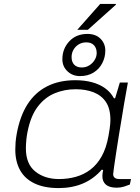

<svg xmlns="http://www.w3.org/2000/svg" viewBox="-20 -947 716 979"><path d="M279 12Q206 12 156.5 -11.5Q107 -35 82.5 -79Q58 -123 58 -184Q58 -202 59.5 -221.5Q61 -241 65 -263Q81 -353 119.5 -414Q158 -475 219.5 -506.5Q281 -538 364 -538Q412 -538 450 -527.5Q488 -517 516 -497Q544 -477 561 -446H567L591 -526H632L613 -419Q609 -394 602 -352Q595 -310 587 -262Q579 -214 572.5 -170Q566 -126 561.5 -95.5Q557 -65 557 -59Q557 -47 565 -40.5Q573 -34 590 -34H648L642 -6Q630 -1 612.5 4.5Q595 10 575 10Q538 10 520 -5.5Q502 -21 502 -49Q502 -56 503 -64Q504 -72 506 -80L499 -82Q457 -34 402 -11Q347 12 279 12ZM281 -34Q326 -34 367 -45.5Q408 -57 441.5 -82.5Q475 -108 498.5 -150Q522 -192 533 -253Q537 -275 539 -289.5Q541 -304 542 -315Q543 -326 543 -335Q543 -393 520 -427Q497 -461 457 -476.5Q417 -492 366 -492Q308 -492 258 -471Q208 -450 172 -402.5Q136 -355 120 -273Q116 -252 114.5 -236.5Q113 -221 112.5 -210.5Q112 -200 112 -190Q112 -111 160 -72.5Q208 -34 281 -34ZM388 -559Q350 -559 324 -583.5Q298 -608 298 -645Q298 -698 333 -736Q368 -774 426 -774Q468 -774 492.5 -749.5Q517 -725 517 -689Q517 -655 501.5 -625Q486 -595 457 -577Q428 -559 388 -559ZM397 -603Q418 -603 435 -613.5Q452 -624 462.5 -641Q473 -658 473 -677Q473 -701 459.5 -716Q446 -731 420 -731Q398 -731 381 -720.5Q364 -710 354.5 -693Q345 -676 345 -656Q345 -631 358.5 -617Q372 -603 397 -603ZM374 -795 491 -927H571V-923L428 -795Z"/></svg>

Font: Archivo Expanded Thin
Style: Italic
Weight: 250
Width: 7
Italic angle: -10°
Designer: Hector Gatti
Foundry: Omnibus-Type
Version: Version 2.001